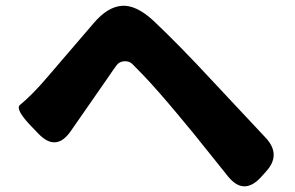

<svg xmlns="http://www.w3.org/2000/svg" viewBox="-20 -698 1040 677"><path d="M899 -72Q839 -8 784 -76L662 -228Q636 -260 609 -292Q534 -382 487 -431Q458 -461 447 -472Q436 -483 418.5 -482Q401 -481 391.5 -468.5Q382 -456 359 -422L229 -235Q178 -162 116 -226L92 -251Q32 -313 50.5 -328Q69 -343 93 -367Q121 -395 147 -426L310 -616Q359 -674 410 -677.5Q461 -681 522 -624Q613 -538 725 -417L917 -212Q973 -152 917 -92Z"/></svg>

Font: Resource Han Rounded KR Heavy
Style: Regular
Weight: 900
Designer: Cyano Hao (round all glyphs); Ryoko NISHIZUKA 西塚涼子 (kana, bopomofo & ideographs); Paul D. Hunt (Latin, Greek & Cyrillic)
Foundry: Cyano Hao
Version: 0.990